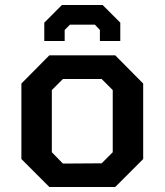

<svg xmlns="http://www.w3.org/2000/svg" viewBox="-20 -743 654 763"><path d="M156 -580V-653L226 -723H388L458 -653V-580H377V-624L357 -645H258L237 -624V-580ZM176 0 65 -111V-411L176 -523H438L549 -411V-111L438 0ZM230 -93 384 -94 428 -138V-385L384 -429H230L186 -385V-138Z"/></svg>

Font: Tomorrow Medium
Style: Regular
Weight: 500
Designer: Tony de Marco, Monica Rizzolli
Foundry: Just in Type
Version: Version 2.002